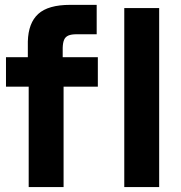

<svg xmlns="http://www.w3.org/2000/svg" viewBox="-20 -763 737 783"><path d="M266.3 -743.2H374.3V-623.3H292.4Q270.6 -623.3 258.5 -617.9Q246.4 -612.5 241.4 -600.6Q236.3 -588.7 235.7 -568V-519.1H93.5V-593.7Q95.5 -669.5 136.1 -706.3Q176.7 -743.2 266.3 -743.2ZM4.4 -529.7H379V-409.6H4.4ZM239.3 -504.5V0H97V-504.5ZM629.1 -730V0H486.8V-730Z"/></svg>

Font: Wand UI Pro
Style: Regular
Weight: 400
Designer: Andreas Faust
Version: Version 1.003;FEAKit 1.0